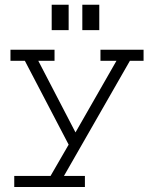

<svg xmlns="http://www.w3.org/2000/svg" viewBox="-20 -626 626 796"><path d="M23.4 -419.9H206.1V-374H138.7L293 -77.1L462.9 -374H396.5V-419.9H575.2V-374H518.6L245.1 103.5H332V149.4H39.1V103.5H189.5L264.6 -26.4L83 -374H23.4ZM194.3 -501V-606.4H264.6V-501ZM321.3 -501V-606.4H391.6V-501Z"/></svg>

Font: Thabit
Style: Regular
Weight: 500
Designer: Regenerated by Nadim Shaikli
Foundry: MAK Alagha
Version: 0.01